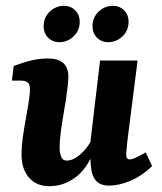

<svg xmlns="http://www.w3.org/2000/svg" viewBox="-20 -631 556 660"><path d="M150 9Q105 9 79.5 -20.5Q54 -50 54 -100Q54 -128 58 -156.5Q62 -185 67 -212.5Q72 -240 76 -264Q78 -277 80.5 -294Q83 -311 83 -325Q83 -341 75 -347.5Q67 -354 51 -354H21L27 -404Q64 -418 91 -424Q118 -430 145 -430Q215 -430 215 -367Q215 -358 214 -347.5Q213 -337 211 -321Q207 -288 200.5 -251.5Q194 -215 189.5 -181.5Q185 -148 185 -124Q185 -107 190 -93Q195 -79 210 -79Q224 -79 240 -88.5Q256 -98 272.5 -117Q289 -136 303 -165L313 -137Q286 -58 243.5 -24.5Q201 9 150 9ZM355 7Q324 7 309 -11Q294 -29 292 -65Q291 -80 291 -98Q291 -116 290 -137L324 -423H453L418 -148Q417 -135 415.5 -122Q414 -109 414 -99Q414 -83 426 -83Q433 -83 445.5 -88.5Q458 -94 481 -107L503 -60Q469 -27 429.5 -10Q390 7 355 7ZM352 -486Q329 -486 313.5 -501.5Q298 -517 298 -541Q298 -571 319 -591Q340 -611 368 -611Q391 -611 406.5 -595.5Q422 -580 422 -556Q422 -526 401 -506Q380 -486 352 -486ZM184 -486Q161 -486 145.5 -501.5Q130 -517 130 -541Q130 -571 151 -591Q172 -611 200 -611Q223 -611 238.5 -595.5Q254 -580 254 -556Q254 -526 233 -506Q212 -486 184 -486Z"/></svg>

Font: Yrsa
Style: Bold Italic
Weight: 700
Italic angle: -7.10001°
Version: Version 2.004